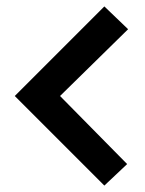

<svg xmlns="http://www.w3.org/2000/svg" viewBox="-20 -658 452 598"><path d="M26 -359 305 -80 376 -147 167 -359 379 -567 305 -638Z"/></svg>

Font: Advent Pro
Style: Bold
Weight: 700
Designer: VivaRado, Andreas Kalpakidis
Foundry: VivaRado, Andreas Kalpakidis
Version: Version 3.000